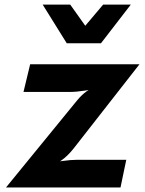

<svg xmlns="http://www.w3.org/2000/svg" viewBox="-20 -830 640 850"><path d="M6.5 0 320.5 -384.5Q341.5 -410 362.5 -425Q383.5 -440 410.5 -448L425 -439Q391 -434.5 354.8 -428.8Q318.5 -423 289.5 -423H84L113.5 -545.5H597.5L307 -174Q279.5 -139 250.8 -119.2Q222 -99.5 188.5 -87.5V-109.5Q221.5 -112.5 258 -117.5Q294.5 -122.5 319 -122.5H539L513.5 0ZM275.5 -638.5 169 -809.5H291L357.5 -716L436.5 -809.5H559L427 -638.5Z"/></svg>

Font: Spline Sans Mono
Style: Italic
Weight: 400
Italic angle: -4°
Monospace: yes
Designer: Eben Sorkin, Mirko Velimirovic
Foundry: Sorkin Type
Version: Version 1.004